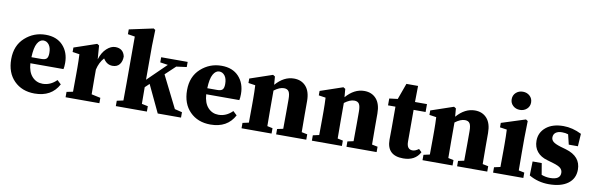

<svg xmlns="http://www.w3.org/2000/svg" viewBox="-50 -1186 5133 1656"><g transform="rotate(10 2516.5 -358.5)"><path d="M198 -289H284Q319 -289 331.5 -303Q344 -317 344 -351Q344 -398 324.5 -423.5Q305 -449 276 -449Q244 -449 222.5 -411Q201 -373 198 -289ZM454 -134 488 -102Q426 15 278 15Q167 15 98 -54.5Q29 -124 29 -243Q29 -362 106 -431.5Q183 -501 287 -501Q384 -501 438.5 -442Q493 -383 493 -290Q493 -256 488 -236H198Q203 -160 240 -120Q277 -80 332 -80Q400 -80 454 -134Z M755 -490 764 -370Q783 -432 820.5 -466.5Q858 -501 896 -501Q966 -501 981 -433Q981 -390 960 -363.5Q939 -337 899 -337Q851 -337 821 -382L817 -387Q779 -346 764 -281V-210Q764 -111 765 -64L844 -47V0H548V-47L603 -58Q604 -107 604 -210V-271Q604 -326 601 -386L540 -395V-434L737 -501Z M1494 -63 1559 -47V0H1355L1242 -239L1205 -204Q1205 -182 1205.5 -131.5Q1206 -81 1206 -58L1260 -47V0H988V-47L1044 -59Q1045 -108 1045 -210V-619L983 -629V-671L1193 -716L1209 -706L1205 -566V-269L1368 -428L1300 -438V-483H1532V-438L1442 -426L1354 -343Z M1738 -289H1824Q1859 -289 1871.5 -303Q1884 -317 1884 -351Q1884 -398 1864.5 -423.5Q1845 -449 1816 -449Q1784 -449 1762.5 -411Q1741 -373 1738 -289ZM1994 -134 2028 -102Q1966 15 1818 15Q1707 15 1638 -54.5Q1569 -124 1569 -243Q1569 -362 1646 -431.5Q1723 -501 1827 -501Q1924 -501 1978.5 -442Q2033 -383 2033 -290Q2033 -256 2028 -236H1738Q1743 -160 1780 -120Q1817 -80 1872 -80Q1940 -80 1994 -134Z M2606 -57 2656 -47V0H2392V-47L2444 -58Q2445 -107 2445 -210V-317Q2445 -365 2432.5 -384.5Q2420 -404 2390 -404Q2351 -404 2304 -368V-210Q2304 -106 2305 -57L2352 -47V0H2089V-47L2143 -59Q2144 -107 2144 -210V-270Q2144 -326 2141 -386L2080 -395V-434L2277 -501L2295 -490L2301 -418Q2373 -501 2461 -501Q2527 -501 2566 -457Q2605 -413 2605 -329V-210Q2605 -106 2606 -57Z M3222 -57 3272 -47V0H3008V-47L3060 -58Q3061 -107 3061 -210V-317Q3061 -365 3048.5 -384.5Q3036 -404 3006 -404Q2967 -404 2920 -368V-210Q2920 -106 2921 -57L2968 -47V0H2705V-47L2759 -59Q2760 -107 2760 -210V-270Q2760 -326 2757 -386L2696 -395V-434L2893 -501L2911 -490L2917 -418Q2989 -501 3077 -501Q3143 -501 3182 -457Q3221 -413 3221 -329V-210Q3221 -106 3222 -57Z M3628 -90 3653 -66Q3611 14 3506 14Q3363 14 3363 -125Q3363 -142 3363.5 -174Q3364 -206 3364 -226V-414H3299V-474L3372 -483L3423 -624H3525L3523 -483H3628V-414H3523V-136Q3523 -68 3574 -68Q3598 -68 3628 -90Z M4191 -57 4241 -47V0H3977V-47L4029 -58Q4030 -107 4030 -210V-317Q4030 -365 4017.5 -384.5Q4005 -404 3975 -404Q3936 -404 3889 -368V-210Q3889 -106 3890 -57L3937 -47V0H3674V-47L3728 -59Q3729 -107 3729 -210V-270Q3729 -326 3726 -386L3665 -395V-434L3862 -501L3880 -490L3886 -418Q3958 -501 4046 -501Q4112 -501 4151 -457Q4190 -413 4190 -329V-210Q4190 -106 4191 -57Z M4340 -652Q4340 -687 4364.5 -709.5Q4389 -732 4425 -732Q4461 -732 4485.5 -709.5Q4510 -687 4510 -652Q4510 -618 4485.5 -595.5Q4461 -573 4425 -573Q4389 -573 4364.5 -595.5Q4340 -618 4340 -652ZM4507 -57 4557 -47V0H4292V-47L4346 -59Q4347 -107 4347 -210V-260Q4347 -326 4344 -386L4283 -395V-434L4492 -501L4509 -490L4506 -345V-210Q4506 -106 4507 -57Z M4827 -321 4876 -307Q5008 -268 5008 -152Q5008 -73 4948 -29Q4888 15 4782 15Q4687 15 4608 -31L4611 -154H4691L4708 -54Q4745 -40 4783 -40Q4872 -40 4872 -99Q4872 -124 4854 -140.5Q4836 -157 4788 -171L4734 -187Q4676 -203 4644.5 -241.5Q4613 -280 4613 -336Q4613 -408 4669 -454.5Q4725 -501 4822 -501Q4900 -501 4980 -461L4973 -351H4893L4872 -438Q4848 -446 4818 -446Q4783 -446 4763 -431Q4743 -416 4743 -388Q4743 -367 4760.5 -351.5Q4778 -336 4827 -321Z"/></g></svg>

Font: TypoPRO Source Serif Pro
Style: Bold
Weight: 700
Designer: Frank Grießhammer
Foundry: Adobe Systems Incorporated
Version: Version 1.017;PS 1.0;hotconv 1.0.79;makeotf.lib2.5.61930